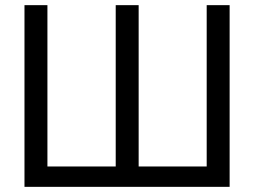

<svg xmlns="http://www.w3.org/2000/svg" viewBox="-20 -725 986 745"><path d="M782 0V-705H871V0ZM75 0V-705H164V0ZM123 0V-79H836V0ZM429 0V-705H518V0Z"/></svg>

Font: TikTok Sans 24pt
Style: Regular
Weight: 400
Version: Version 4.000